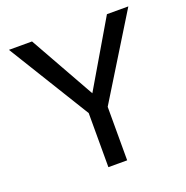

<svg xmlns="http://www.w3.org/2000/svg" viewBox="-129 -841 933 961"><g transform="rotate(-20 338.0 -361.0)"><path d="M287 0H387V-285L656 -722H542L338 -375L143 -722H20L287 -288Z"/></g></svg>

Font: Perun
Style: Regular
Weight: 400
Foundry: Copyright (c) Stefan Peev, Context Ltd, 2016
Version: Version 1.089